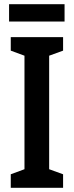

<svg xmlns="http://www.w3.org/2000/svg" viewBox="-20 -890 350 910"><path d="M286 -870H23V-788H286ZM279 0V-64L213 -88V-626L279 -650V-714H31V-650L96 -626V-88L31 -64V0Z"/></svg>

Font: Noto Sans Devanagari ExtraCondensed SemiBold
Style: Regular
Weight: 600
Width: 2
Designer: Jelle Bosma - Monotype Design Team
Foundry: Monotype Imaging Inc.
Version: Version 2.004